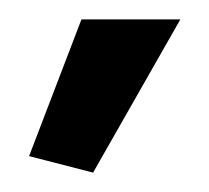

<svg xmlns="http://www.w3.org/2000/svg" viewBox="-20 -767 216 198"><path d="M76 -589 166 -747H64L10 -606Z"/></svg>

Font: Catamaran Medium
Style: Regular
Weight: 500
Designer: Pria Ravichandran
Version: Version 2.000